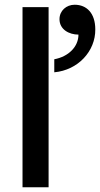

<svg xmlns="http://www.w3.org/2000/svg" viewBox="-20 -790 422 810"><path d="M75 -760V0H185V-760ZM295 -770C260 -770 231 -745 231 -709C231 -666 271 -644 311 -644C311 -593 269 -551 209 -540V-485C309 -494 383 -574 382 -666C382 -734 346 -770 295 -770Z"/></svg>

Font: Goli Medium
Style: Regular
Weight: 500
Designer: jaikishan Patel
Foundry: MagicType
Version: Version 1.000;Glyphs 3.2 (3242)